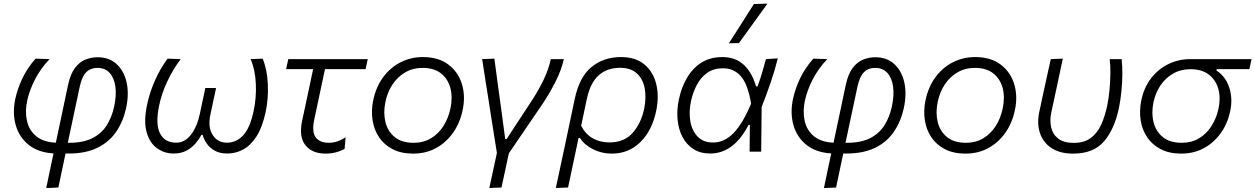

<svg xmlns="http://www.w3.org/2000/svg" viewBox="-20 -812 6721 1028"><path d="M227.5 195Q237 149 246.5 104Q256 59 266.5 9.5Q185 4.5 134 -36.2Q83 -77 64.5 -141.2Q46 -205.5 61.5 -281Q73.5 -336 99.2 -391Q125 -446 170.5 -498L245.5 -495.5Q196.5 -444 167 -386Q137.5 -328 125.5 -273Q113 -213 124.8 -163Q136.5 -113 174.8 -82Q213 -51 279 -48L345 -360Q357.5 -416.5 381.5 -448.2Q405.5 -480 437 -492.8Q468.5 -505.5 502 -505.5Q564.5 -505.5 604.2 -469Q644 -432.5 657.8 -371Q671.5 -309.5 655.5 -234.5Q640 -162.5 602.5 -107.2Q565 -52 502.2 -21Q439.5 10 347.5 10H331Q320.5 59.5 311.2 103Q302 146.5 292.5 192ZM406.5 -346 343 -47.5H351Q427 -47.5 475.8 -72.8Q524.5 -98 552 -142Q579.5 -186 591.5 -243Q604 -301.5 597.8 -348Q591.5 -394.5 567.2 -421.5Q543 -448.5 501 -448.5Q465 -448.5 441.8 -425.5Q418.5 -402.5 406.5 -346Z M909.5 10Q860 10 820.5 -18.5Q781 -47 764.8 -105.2Q748.5 -163.5 768 -253.5Q781.5 -318 809.8 -381.5Q838 -445 877 -498L947.5 -495.5Q906 -440.5 875.5 -375.5Q845 -310.5 831.5 -244.5Q811.5 -146.5 837 -97.2Q862.5 -48 923.5 -48Q969 -48 1002 -90.2Q1035 -132.5 1050 -202.5Q1058 -240.5 1065.2 -274.5Q1072.5 -308.5 1079.5 -341H1137Q1130 -308 1122.2 -272.8Q1114.5 -237.5 1106.5 -198.5Q1092 -130.5 1118.8 -89.2Q1145.5 -48 1194.5 -48Q1246 -48 1282.8 -88.2Q1319.5 -128.5 1338.5 -220.5Q1353 -288.5 1349.8 -363.2Q1346.5 -438 1322 -495.5L1386.5 -498Q1410.5 -439.5 1414 -361.8Q1417.5 -284 1402.5 -213Q1384.5 -129.5 1352.8 -80.8Q1321 -32 1281 -11Q1241 10 1197.5 10Q1156 10 1128.8 -5.8Q1101.5 -21.5 1086 -44.8Q1070.5 -68 1065 -90H1058.5Q1047 -68 1027.5 -44.8Q1008 -21.5 979 -5.8Q950 10 909.5 10Z M1724.5 10.5Q1650.5 10.5 1615 -34.8Q1579.5 -80 1597.5 -164.5Q1614.5 -244.5 1629.5 -314Q1644.5 -383.5 1656.5 -442H1512L1523.5 -495.5H1949L1937.5 -442H1720Q1705.5 -374 1691.2 -306.5Q1677 -239 1662.5 -171.5Q1648.5 -105.5 1670.5 -76.5Q1692.5 -47.5 1740 -47.5Q1787 -47.5 1830.5 -77.5L1825 -15Q1809.5 -5 1781.5 2.8Q1753.5 10.5 1724.5 10.5Z M2192.5 10.5Q2128 10.5 2082.2 -13.2Q2036.5 -37 2009.5 -77.2Q1982.5 -117.5 1974.8 -168.5Q1967 -219.5 1978 -274Q1993.5 -348 2032.5 -400Q2071.5 -452 2126.2 -479.2Q2181 -506.5 2243.5 -506.5Q2327.5 -506.5 2380.5 -466.5Q2433.5 -426.5 2453.2 -361.8Q2473 -297 2457 -222.5Q2442.5 -153 2405.5 -100.8Q2368.5 -48.5 2314.2 -19Q2260 10.5 2192.5 10.5ZM2195 -47.5Q2248 -47.5 2288.5 -72.2Q2329 -97 2355 -138.5Q2381 -180 2391.5 -230.5Q2404.5 -291 2391.5 -340.2Q2378.5 -389.5 2341.2 -419Q2304 -448.5 2243 -448.5Q2190.5 -448.5 2149.5 -424.5Q2108.5 -400.5 2081.2 -359.2Q2054 -318 2043.5 -265.5Q2031.5 -208 2043.8 -158.2Q2056 -108.5 2093.5 -78Q2131 -47.5 2195 -47.5Z M2600 194.5Q2610 148.5 2619.8 102.5Q2629.5 56.5 2640.5 7Q2632.5 -42.5 2624.8 -91.5Q2617 -140.5 2609.5 -188L2596 -275.5Q2587 -330.5 2578.5 -385.5Q2570 -440.5 2561.5 -495.5L2627 -498Q2636 -430 2647 -348.8Q2658 -267.5 2668 -195L2685 -67.5H2692.5Q2728.5 -122.5 2763.5 -176Q2798.5 -229.5 2834 -283.5Q2868 -337 2892.8 -389.5Q2917.5 -442 2929 -495.5H2999Q2985.5 -436 2954.2 -374.5Q2923 -313 2888.5 -261Q2843 -194 2796.8 -126.5Q2750.5 -59 2704.5 9Q2694 58.5 2684.5 102Q2675 145.5 2665 192Z M2956 194.5Q2968 139.5 2979.2 86.5Q2990.5 33.5 3003.5 -27L3057.5 -283.5Q3082.5 -401 3147.8 -453.8Q3213 -506.5 3304.5 -506.5Q3383.5 -506.5 3430.8 -466.5Q3478 -426.5 3493.8 -361Q3509.5 -295.5 3493.5 -219Q3471.5 -113 3408.8 -51.2Q3346 10.5 3255.5 10.5Q3203 10.5 3157 -12Q3111 -34.5 3084.5 -73.5H3077.5L3067.5 -25Q3055 33.5 3044.2 85Q3033.5 136.5 3021.5 192ZM3243.5 -49.5Q3322.5 -49.5 3367.5 -100.8Q3412.5 -152 3429 -229.5Q3441 -289 3431.8 -339Q3422.5 -389 3389.8 -419Q3357 -449 3299.5 -449Q3231 -449 3185.2 -408.5Q3139.5 -368 3121 -277.5L3091.5 -138.5Q3116 -92 3154.8 -70.8Q3193.5 -49.5 3243.5 -49.5Z M3782.5 10Q3729.5 10 3692.2 -14.2Q3655 -38.5 3633.8 -79.5Q3612.5 -120.5 3607.8 -172Q3603 -223.5 3614.5 -278Q3628.5 -345 3659 -396.5Q3689.5 -448 3736.5 -477.2Q3783.5 -506.5 3847.5 -506.5Q3917 -506.5 3961.5 -465.8Q4006 -425 4028 -349.5H4036Q4052 -393 4062.2 -428.8Q4072.5 -464.5 4081 -495.5L4144.5 -499.5Q4128.5 -435 4105.5 -368Q4082.5 -301 4058 -239.5Q4056.5 -119.5 4055.5 0H3993.5Q3994 -37 3994.2 -73Q3994.5 -109 3995 -143.5H3988Q3947 -64.5 3895.2 -27.2Q3843.5 10 3782.5 10ZM3798.5 -49Q3858 -49 3907.2 -99.2Q3956.5 -149.5 4001.5 -257Q3984.5 -360 3947.2 -403.2Q3910 -446.5 3850.5 -446.5Q3801 -446.5 3766.5 -422Q3732 -397.5 3711 -357.5Q3690 -317.5 3680 -271.5Q3667.5 -215 3676 -164Q3684.5 -113 3714.8 -81Q3745 -49 3798.5 -49ZM3882.5 -580Q3917 -633.5 3950.2 -686Q3983.5 -738.5 4016.5 -790.5L4089 -792.5Q4050.5 -739 4012.5 -686.5Q3974.5 -634 3936.5 -581.5Z M4391.5 195Q4401 149 4410.5 104Q4420 59 4430.5 9.5Q4349 4.5 4298 -36.2Q4247 -77 4228.5 -141.2Q4210 -205.5 4225.5 -281Q4237.5 -336 4263.2 -391Q4289 -446 4334.5 -498L4409.5 -495.5Q4360.5 -444 4331 -386Q4301.5 -328 4289.5 -273Q4277 -213 4288.8 -163Q4300.5 -113 4338.8 -82Q4377 -51 4443 -48L4509 -360Q4521.5 -416.5 4545.5 -448.2Q4569.5 -480 4601 -492.8Q4632.5 -505.5 4666 -505.5Q4728.5 -505.5 4768.2 -469Q4808 -432.5 4821.8 -371Q4835.5 -309.5 4819.5 -234.5Q4804 -162.5 4766.5 -107.2Q4729 -52 4666.2 -21Q4603.5 10 4511.5 10H4495Q4484.5 59.5 4475.2 103Q4466 146.5 4456.5 192ZM4570.5 -346 4507 -47.5H4515Q4591 -47.5 4639.8 -72.8Q4688.5 -98 4716 -142Q4743.5 -186 4755.5 -243Q4768 -301.5 4761.8 -348Q4755.5 -394.5 4731.2 -421.5Q4707 -448.5 4665 -448.5Q4629 -448.5 4605.8 -425.5Q4582.5 -402.5 4570.5 -346Z M5149.5 10.5Q5085 10.5 5039.2 -13.2Q4993.5 -37 4966.5 -77.2Q4939.5 -117.5 4931.8 -168.5Q4924 -219.5 4935 -274Q4950.5 -348 4989.5 -400Q5028.5 -452 5083.2 -479.2Q5138 -506.5 5200.5 -506.5Q5284.5 -506.5 5337.5 -466.5Q5390.5 -426.5 5410.2 -361.8Q5430 -297 5414 -222.5Q5399.5 -153 5362.5 -100.8Q5325.5 -48.5 5271.2 -19Q5217 10.5 5149.5 10.5ZM5152 -47.5Q5205 -47.5 5245.5 -72.2Q5286 -97 5312 -138.5Q5338 -180 5348.5 -230.5Q5361.5 -291 5348.5 -340.2Q5335.5 -389.5 5298.2 -419Q5261 -448.5 5200 -448.5Q5147.5 -448.5 5106.5 -424.5Q5065.5 -400.5 5038.2 -359.2Q5011 -318 5000.5 -265.5Q4988.5 -208 5000.8 -158.2Q5013 -108.5 5050.5 -78Q5088 -47.5 5152 -47.5Z M5725.5 10.5Q5654.5 10.5 5609.5 -19.5Q5564.5 -49.5 5547.8 -100.5Q5531 -151.5 5545 -215Q5554 -255 5561 -290Q5573.5 -347 5584 -395.5Q5594.5 -444 5606 -495.5L5670.5 -498Q5652 -410.5 5636 -336Q5620 -261.5 5609 -211Q5599.5 -167 5608.2 -129.5Q5617 -92 5646.5 -69.5Q5676 -47 5729.5 -47Q5785 -47 5820 -73Q5855 -99 5875.5 -143.8Q5896 -188.5 5907.5 -244Q5915.5 -280 5920 -325.8Q5924.5 -371.5 5925.2 -416.2Q5926 -461 5921.5 -495.5H5985.5Q5989.5 -460.5 5989.2 -415.5Q5989 -370.5 5984.2 -323Q5979.5 -275.5 5971 -234Q5946.5 -118.5 5890.2 -54Q5834 10.5 5725.5 10.5Z M6305 10.5Q6240.5 10.5 6194.8 -13.2Q6149 -37 6122 -77.2Q6095 -117.5 6087.2 -168.5Q6079.5 -219.5 6090.5 -274Q6105 -343.5 6143.2 -393Q6181.5 -442.5 6236 -469Q6290.5 -495.5 6354 -495.5H6681L6669.5 -442H6494.5L6493 -434.5Q6543 -402 6562 -342.2Q6581 -282.5 6566.5 -215.5Q6552 -148.5 6515.2 -97.8Q6478.5 -47 6424.8 -18.2Q6371 10.5 6305 10.5ZM6307.5 -47.5Q6360.5 -47.5 6400.8 -72Q6441 -96.5 6467 -138Q6493 -179.5 6504 -230Q6516.5 -287.5 6503.2 -335.5Q6490 -383.5 6452.5 -412.5Q6415 -441.5 6354.5 -441.5Q6302 -441.5 6261 -418Q6220 -394.5 6193.2 -354.5Q6166.5 -314.5 6156 -265Q6144 -207.5 6156.2 -158Q6168.5 -108.5 6206 -78Q6243.5 -47.5 6307.5 -47.5Z"/></svg>

Font: Commissioner Light
Style: Italic
Weight: 300
Italic angle: -12°
Designer: Kostas Bartsokas
Foundry: Kostas Bartsokas
Version: Version 1.000; ttfautohint (v1.8.3)